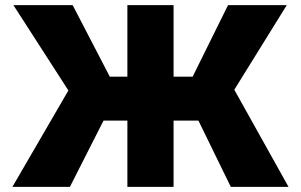

<svg xmlns="http://www.w3.org/2000/svg" viewBox="-20 -727 1171 747"><path d="M655.3 -428.7H729.5L867.2 -707H1095.7L891.6 -377.9L1102.5 0H877.9L752 -257.8H655.3V0H475.6V-257.8H382.8L252 0H28.3L246.1 -375L32.2 -707H262.7L407.2 -428.7H475.6V-707H655.3Z"/></svg>

Font: Pretendard Std Black
Style: Regular
Weight: 900
Designer: Base glyphs from Inter by Rasmus Andersson; Hangeul glyphs from Noto Sans CJK(Source Han Sans) by Jang Soo-young and Kan
Foundry: Kil Hyung-jin
Version: Version 1.309